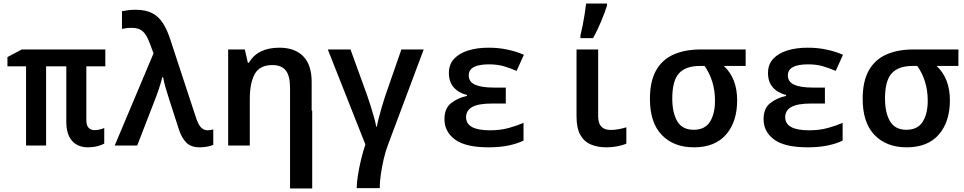

<svg xmlns="http://www.w3.org/2000/svg" viewBox="-20 -821 5440 1083"><path d="M476 10Q419 10 386.5 -26.5Q354 -63 354 -135V-447H240V0H127V-447H22V-499L103 -542H574V-447H467V-145Q467 -113 480 -100Q493 -87 513 -87Q528 -87 542.5 -90.5Q557 -94 568 -99V-11Q554 -3 529.5 3.5Q505 10 476 10Z M1107 10Q1057 10 1031 -16.5Q1005 -43 990 -88L937 -252Q926 -285 915 -323Q904 -361 900 -386H896Q888 -355 876 -319Q864 -283 853 -256L754 0H627L846 -520L824 -579Q806 -627 784 -645.5Q762 -664 724 -664Q705 -664 691.5 -662Q678 -660 668 -658V-758Q682 -761 703 -763.5Q724 -766 745 -766Q801 -766 838 -747Q875 -728 899.5 -689.5Q924 -651 942 -594L1083 -165Q1098 -117 1114.5 -101.5Q1131 -86 1151 -86Q1158 -86 1167 -87.5Q1176 -89 1183 -91V-4Q1171 2 1149 6Q1127 10 1107 10Z M1267 0V-542H1361L1378 -467H1384Q1433 -552 1556 -552Q1643 -552 1690.5 -503.5Q1738 -455 1738 -358V-197H1741V242H1616V0V-326Q1616 -393 1592 -423.5Q1568 -454 1516 -454Q1445 -454 1417 -403.5Q1389 -353 1389 -262V0Z M1992 240Q1992 212 1998.5 170Q2005 128 2016 81.5Q2027 35 2041 -6L1829 -542H1957L2051 -283Q2060 -257 2071 -222.5Q2082 -188 2090.5 -156.5Q2099 -125 2102 -107H2106Q2108 -122 2115.5 -152Q2123 -182 2133 -215.5Q2143 -249 2152 -277L2244 -542H2370L2171 -11Q2155 30 2144.5 75.5Q2134 121 2128 163.5Q2122 206 2122 240Z M2736 10Q2606 10 2546.5 -34Q2487 -78 2487 -149Q2487 -209 2523.5 -238.5Q2560 -268 2614 -280V-285Q2565 -298 2538.5 -329Q2512 -360 2512 -409Q2512 -458 2541.5 -489.5Q2571 -521 2621.5 -536.5Q2672 -552 2736 -552Q2793 -552 2843.5 -541Q2894 -530 2935 -512L2894 -421Q2860 -436 2823 -447Q2786 -458 2738 -458Q2624 -458 2624 -396Q2624 -359 2660 -343Q2696 -327 2766 -327H2833V-237H2755Q2678 -237 2643.5 -217.5Q2609 -198 2609 -160Q2609 -86 2744 -86Q2803 -86 2851 -99.5Q2899 -113 2933 -128V-28Q2899 -11 2849.5 -0.5Q2800 10 2736 10Z M3400 10Q3352 10 3314 -5.5Q3276 -21 3254 -59Q3232 -97 3232 -165V-542H3354V-165Q3354 -88 3424 -88Q3448 -88 3471 -92.5Q3494 -97 3513 -103V-11Q3494 -2 3463.5 4Q3433 10 3400 10ZM3254 -621Q3260 -645 3266.5 -677Q3273 -709 3278 -742Q3283 -775 3286 -801H3404V-790Q3393 -754 3371.5 -702Q3350 -650 3325 -606H3254Z M3894 10Q3780 10 3713 -59.5Q3646 -129 3646 -263Q3646 -362 3680.5 -423.5Q3715 -485 3779.5 -513.5Q3844 -542 3932 -542H4186V-449H4063Q4138 -379 4138 -255Q4138 -134 4075.5 -62Q4013 10 3894 10ZM3893 -89Q3956 -89 3984.5 -134Q4013 -179 4013 -253Q4013 -311 3997.5 -360.5Q3982 -410 3954 -449H3927Q3848 -449 3810 -407.5Q3772 -366 3772 -265Q3772 -186 3800 -137.5Q3828 -89 3893 -89Z M4536 10Q4406 10 4346.5 -34Q4287 -78 4287 -149Q4287 -209 4323.5 -238.5Q4360 -268 4414 -280V-285Q4365 -298 4338.5 -329Q4312 -360 4312 -409Q4312 -458 4341.5 -489.5Q4371 -521 4421.5 -536.5Q4472 -552 4536 -552Q4593 -552 4643.5 -541Q4694 -530 4735 -512L4694 -421Q4660 -436 4623 -447Q4586 -458 4538 -458Q4424 -458 4424 -396Q4424 -359 4460 -343Q4496 -327 4566 -327H4633V-237H4555Q4478 -237 4443.5 -217.5Q4409 -198 4409 -160Q4409 -86 4544 -86Q4603 -86 4651 -99.5Q4699 -113 4733 -128V-28Q4699 -11 4649.5 -0.5Q4600 10 4536 10Z M5094 10Q4980 10 4913 -59.5Q4846 -129 4846 -263Q4846 -362 4880.5 -423.5Q4915 -485 4979.5 -513.5Q5044 -542 5132 -542H5386V-449H5263Q5338 -379 5338 -255Q5338 -134 5275.5 -62Q5213 10 5094 10ZM5093 -89Q5156 -89 5184.5 -134Q5213 -179 5213 -253Q5213 -311 5197.5 -360.5Q5182 -410 5154 -449H5127Q5048 -449 5010 -407.5Q4972 -366 4972 -265Q4972 -186 5000 -137.5Q5028 -89 5093 -89Z"/></svg>

Font: Noto Sans Mono SemiBold
Style: Regular
Weight: 600
Designer: Monotype Design Team
Foundry: Monotype Imaging Inc.
Version: Version 2.014; ttfautohint (v1.8.4.7-5d5b)